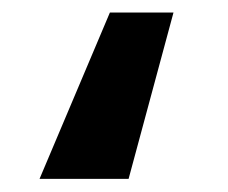

<svg xmlns="http://www.w3.org/2000/svg" viewBox="-20 -170 358 301"><path d="M42 110.4 152.3 -150.4H252L181.6 110.4Z"/></svg>

Font: GenEi M Gothic v2 Medium
Style: Regular
Weight: 500
Version: Version 2.0